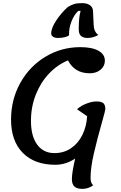

<svg xmlns="http://www.w3.org/2000/svg" viewBox="-20 -1029 776 1234"><path d="M579 162Q547 185 510 185Q475 185 458.5 170Q442 155 442 122Q442 82 463 -10Q404 30 335 30Q202 30 126.5 -46.5Q51 -123 51 -260Q51 -390 111 -497Q171 -604 273 -665Q375 -726 496 -726Q571 -726 612.5 -703Q654 -680 654 -639Q654 -604 626.5 -581Q599 -558 557 -558Q460 -558 417 -641Q349 -613 295 -556Q241 -499 210 -420.5Q179 -342 179 -252Q179 -154 219 -99.5Q259 -45 330 -45Q390 -45 436 -76Q482 -107 509 -161Q536 -215 540 -282L475 -327Q501 -350 536.5 -363.5Q572 -377 601 -377Q631 -377 644 -366Q657 -355 657 -328Q657 -319 637 -249Q604 -133 583 -41.5Q562 50 562 114Q562 148 579 162ZM508 -1009Q538 -1009 557.5 -996Q577 -983 578 -956L582 -869Q583 -826 612 -804Q577 -785 543 -785Q516 -785 501 -797.5Q486 -810 486 -842Q486 -918 498 -959H483Q456 -934 439 -890Q422 -846 424 -803Q417 -795 396.5 -790Q376 -785 352 -785Q332 -785 320.5 -793Q309 -801 309 -814Q309 -849 342.5 -899Q376 -949 416 -984Q437 -997 456.5 -1003Q476 -1009 508 -1009Z"/></svg>

Font: Lemonada
Style: Regular
Weight: 400
Designer: Mohamed Gaber (Arabic) Eduardo Tunni (Latin)
Foundry: Kief Type Foundry
Version: Version 3.006